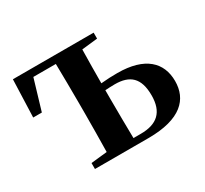

<svg xmlns="http://www.w3.org/2000/svg" viewBox="-115 -700 924 865"><g transform="rotate(-30 347.5 -267.5)"><path d="M373 -34C372 -91 371 -177 371 -235V-284C387 -285 403 -286 421 -286C499 -286 540 -251 540 -160C540 -73 496 -34 411 -34ZM455 -504V-535H35L28 -340H73L120 -498H237C238 -441 239 -357 239 -300V-235C239 -179 238 -97 237 -40L153 -31V0H431C601 0 664 -69 664 -163C664 -259 600 -324 456 -324C430 -324 401 -323 371 -320C371 -374 372 -445 373 -495Z"/></g></svg>

Font: Noto Serif CJK JP
Style: Bold
Weight: 700
Designer: Ryoko NISHIZUKA 西塚涼子 (kana & ideographs); Frank Grießhammer (Latin, Greek & Cyrillic); Wenlong ZHANG 张文龙 (bopomofo); San
Foundry: Adobe Systems Incorporated
Version: Version 1.000;PS 1;hotconv 16.6.53;makeotf.lib2.5.65590